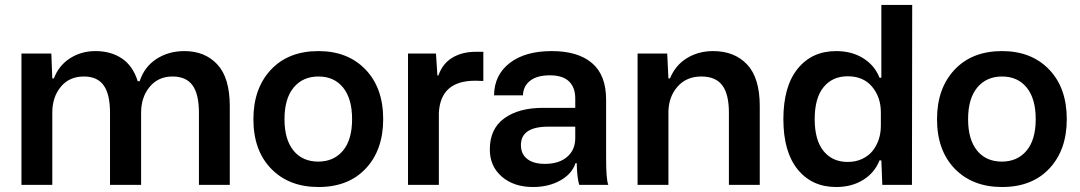

<svg xmlns="http://www.w3.org/2000/svg" viewBox="-20 -749 4376 778"><path d="M66.9 0V-532.2H188L191.9 -431.2H198.2Q218.8 -484.4 264.2 -513.2Q309.6 -542 367.2 -542Q428.7 -542 473.4 -512.5Q518.1 -482.9 538.1 -419.9H545.9Q565.4 -479 614.5 -510.5Q663.6 -542 727.1 -542Q810.5 -542 860.8 -487.8Q911.1 -433.6 911.1 -318.8V0H786.1V-292Q786.1 -367.2 760.3 -403.1Q734.4 -439 679.2 -439Q621.1 -439 586.4 -397Q551.8 -355 551.8 -293V0H425.8V-292Q425.8 -367.2 400.1 -403.1Q374.5 -439 319.8 -439Q260.7 -439 226.3 -397.2Q191.9 -355.5 191.9 -293V0Z M1270.5 8.8Q1150.9 8.8 1078.9 -65.2Q1006.8 -139.2 1006.8 -266.1Q1006.8 -390.6 1077.6 -466.3Q1148.4 -542 1270.5 -542Q1389.2 -542 1460.9 -467.5Q1532.7 -393.1 1532.7 -266.1Q1532.7 -141.6 1462.4 -66.4Q1392.1 8.8 1270.5 8.8ZM1132.8 -266.1Q1132.8 -183.6 1169.2 -138.9Q1205.6 -94.2 1269.5 -94.2Q1332.5 -94.2 1369.6 -138.4Q1406.7 -182.6 1406.7 -266.1Q1406.7 -349.1 1370.4 -394Q1334 -439 1270.5 -439Q1207 -439 1169.9 -394.3Q1132.8 -349.6 1132.8 -266.1Z M1633.3 0V-532.2H1746.6L1752.4 -442.9H1756.3Q1773.4 -491.7 1813.2 -515.4Q1853 -539.1 1907.2 -539.1H1938.5V-420.9Q1935.1 -420.9 1923.8 -421.4Q1912.6 -421.9 1905.3 -421.9Q1764.6 -421.9 1758.3 -291V0Z M2140.1 8.8Q2062 8.8 2013.4 -33.2Q1964.8 -75.2 1964.8 -143.1Q1964.8 -227.5 2023.7 -269.8Q2082.5 -312 2180.2 -312H2311V-350.1Q2311 -394.5 2285.6 -419.2Q2260.3 -443.8 2208 -443.8Q2156.2 -443.8 2128.2 -421.9Q2100.1 -399.9 2099.1 -362.8H1981.9Q1982.9 -445.3 2045.4 -493.7Q2107.9 -542 2215.8 -542Q2321.8 -542 2378.9 -493.4Q2436 -444.8 2436 -345.2V-107.9Q2436 -21.5 2444.8 0H2327.1Q2318.4 -27.3 2316.9 -87.9H2312Q2297.9 -44.4 2250.5 -17.8Q2203.1 8.8 2140.1 8.8ZM2090.8 -161.1Q2090.8 -125 2116.2 -105Q2141.6 -85 2188 -85Q2245.1 -85 2278.1 -113.3Q2311 -141.6 2311 -189.9V-235.8H2202.1Q2090.8 -235.8 2090.8 -161.1Z M2563.5 0V-532.2H2683.6L2688.5 -431.2H2694.8Q2716.8 -484.9 2763.4 -513.4Q2810.1 -542 2869.6 -542Q2956.1 -542 3007.3 -487.8Q3058.6 -433.6 3058.6 -318.8V0H2933.6V-292Q2933.6 -367.7 2906.7 -403.3Q2879.9 -439 2821.8 -439Q2760.7 -439 2724.6 -397Q2688.5 -355 2688.5 -293V0Z M3368.2 8.8Q3270 8.8 3212.2 -62.5Q3154.3 -133.8 3154.3 -266.1Q3154.3 -398.9 3212.2 -470.5Q3270 -542 3368.2 -542Q3431.6 -542 3478 -512.9Q3524.4 -483.9 3543.9 -434.1H3551.3V-729H3676.3L3675.3 0H3555.2L3551.3 -99.1H3543.9Q3524.4 -49.3 3478 -20.3Q3431.6 8.8 3368.2 8.8ZM3281.2 -266.1Q3281.2 -181.2 3317.1 -137Q3353 -92.8 3415 -92.8Q3447.3 -92.8 3473.4 -105Q3499.5 -117.2 3515.9 -137.7Q3532.2 -158.2 3540.8 -184.1Q3549.3 -210 3549.3 -238.8V-293.9Q3549.3 -355 3513.9 -397.5Q3478.5 -439.9 3415 -439.9Q3353 -439.9 3317.1 -395.8Q3281.2 -351.6 3281.2 -266.1Z M4040.5 8.8Q3920.9 8.8 3848.9 -65.2Q3776.9 -139.2 3776.9 -266.1Q3776.9 -390.6 3847.7 -466.3Q3918.5 -542 4040.5 -542Q4159.2 -542 4231 -467.5Q4302.7 -393.1 4302.7 -266.1Q4302.7 -141.6 4232.4 -66.4Q4162.1 8.8 4040.5 8.8ZM3902.8 -266.1Q3902.8 -183.6 3939.2 -138.9Q3975.6 -94.2 4039.6 -94.2Q4102.5 -94.2 4139.6 -138.4Q4176.8 -182.6 4176.8 -266.1Q4176.8 -349.1 4140.4 -394Q4104 -439 4040.5 -439Q3977.1 -439 3939.9 -394.3Q3902.8 -349.6 3902.8 -266.1Z"/></svg>

Font: Lumene Sans
Style: Bold
Weight: 600
Designer: Deni Anggara
Version: Version 1.003;Glyphs 3.1.2 (3151)